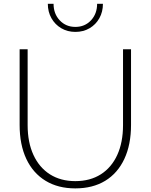

<svg xmlns="http://www.w3.org/2000/svg" viewBox="-20 -997 809 1031"><path d="M683.6 -732.4V-326.2Q683.6 -220.2 647.7 -143.6Q611.8 -66.9 544.9 -26.1Q478 14.6 384.3 14.6Q291.5 14.6 224.4 -26.4Q157.2 -67.4 121.3 -143.8Q85.4 -220.2 85.4 -326.2V-732.4H128.4V-325.2Q128.4 -232.4 159.7 -164.8Q190.9 -97.2 248.3 -60.8Q305.7 -24.4 384.3 -24.4Q463.9 -24.4 521.2 -60.8Q578.6 -97.2 609.6 -164.8Q640.6 -232.4 640.6 -325.2V-732.4ZM532.7 -976.6Q532.7 -933.6 513.7 -899.4Q494.6 -865.2 461.2 -845.5Q427.7 -825.7 384.8 -825.7Q342.3 -825.7 308.8 -845.5Q275.4 -865.2 256.1 -899.4Q236.8 -933.6 236.8 -976.6H267.6Q267.6 -922.9 300.8 -887.7Q334 -852.5 384.8 -852.5Q435.5 -852.5 468.5 -887.7Q501.5 -922.9 501.5 -976.6Z"/></svg>

Font: Kumbh Sans ExtraLight
Style: Regular
Weight: 250
Version: Version 1.005